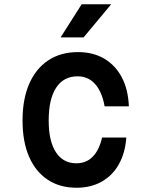

<svg xmlns="http://www.w3.org/2000/svg" viewBox="-20 -866 690 903"><path d="M340 17Q261 17 204 -21Q147 -59 116.5 -129.5Q86 -200 86 -299Q86 -400 117.5 -472Q149 -544 207.5 -582.5Q266 -621 347 -621Q418 -621 470.5 -590Q523 -559 553 -502Q583 -445 586 -366H472Q460 -434 427.5 -470.5Q395 -507 345 -507Q279 -507 244 -453.5Q209 -400 209 -299Q209 -202 243 -150Q277 -98 339 -98Q386 -98 416.5 -129.5Q447 -161 460 -219H574Q569 -147 539 -93.5Q509 -40 458 -11.5Q407 17 340 17ZM265 -690 364 -846H503L373 -690Z"/></svg>

Font: Martian Mono SemiCondensed Medium
Style: Regular
Weight: 500
Width: 4
Designer: Roman Shamin
Foundry: Evil Martians
Version: Version 1.000